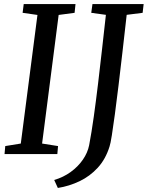

<svg xmlns="http://www.w3.org/2000/svg" viewBox="-20 -763 732 951"><path d="M2.5 0 6 -39.5 83 -52 165.5 -689 92 -699.5 97.5 -743H354L349.5 -699.5L270.5 -689L188.5 -52L267.5 -39.5L264 0ZM266.5 168 248.5 128.5Q294 115 330.2 88.8Q366.5 62.5 390.2 28.2Q414 -6 421.5 -43.5Q433.5 -106.5 444.5 -185Q455.5 -263.5 465.8 -349.5Q476 -435.5 485.8 -522.5Q495.5 -609.5 504.5 -689.5L432 -699.5L438 -743H691.5L686.5 -699.5L607.5 -689.5Q597 -596.5 586.8 -507.2Q576.5 -418 567 -339Q557.5 -260 549 -197.2Q540.5 -134.5 534 -93Q527.5 -51.5 522.5 -37Q503 25.5 464.2 67.8Q425.5 110 374.2 134.5Q323 159 266.5 168Z"/></svg>

Font: Merriweather 20pt
Style: Italic
Weight: 400
Italic angle: -7.8°
Version: Version 2.101